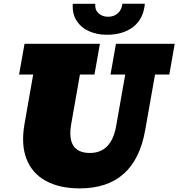

<svg xmlns="http://www.w3.org/2000/svg" viewBox="-20 -1017 977 1051"><path d="M416.5 14.2Q306.6 14.2 231.7 -26.4Q156.7 -66.9 125.5 -145.8Q94.2 -224.6 114.3 -339.4L161.6 -608.9H84.5L114.3 -777.3H526.9L497.1 -608.9H417.5L370.1 -339.8Q341.8 -179.7 472.2 -179.7Q589.8 -179.7 615.7 -326.7L665.5 -608.9H585L614.7 -777.3H936.5L906.7 -608.9H828.6L774.9 -305.2Q718.8 14.2 416.5 14.2ZM564.9 -826.7Q510.7 -826.7 467.3 -846.2Q423.8 -865.7 399.4 -903.6Q375 -941.4 378.4 -996.1H501.5Q498.5 -963.9 519 -944.6Q539.6 -925.3 571.8 -925.3Q605 -925.3 626 -945.3Q647 -965.3 649.9 -996.6H772.9Q765.6 -914.1 710 -870.4Q654.3 -826.7 564.9 -826.7Z"/></svg>

Font: Bevan
Style: Italic
Weight: 400
Italic angle: -10°
Designer: Vernon Adams
Foundry: Vernon Adams
Version: Version 2.100; ttfautohint (v1.8.3)